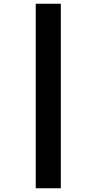

<svg xmlns="http://www.w3.org/2000/svg" viewBox="-20 -784 516 1026"><path d="M171 -764V222H305V-764Z"/></svg>

Font: Noto Sans Armenian SemiCondensed Black
Style: Regular
Weight: 900
Width: 4
Designer: Monotype Design Team
Foundry: Monotype Imaging Inc.
Version: Version 2.008